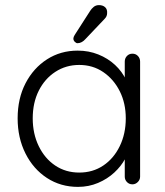

<svg xmlns="http://www.w3.org/2000/svg" viewBox="-20 -721 646 751"><path d="M498 -511Q511 -511 519.5 -502Q528 -493 528 -480V-30Q528 -18 519 -9Q510 0 498 0Q485 0 476.5 -9Q468 -18 468 -30V-149L485 -157Q485 -129 469.5 -100Q454 -71 427 -46Q400 -21 363.5 -5.5Q327 10 285 10Q217 10 163.5 -25Q110 -60 79.5 -121Q49 -182 49 -258Q49 -336 80 -395.5Q111 -455 164 -489Q217 -523 284 -523Q327 -523 364.5 -508Q402 -493 430 -467Q458 -441 473.5 -407.5Q489 -374 489 -338L468 -353V-480Q468 -493 476.5 -502Q485 -511 498 -511ZM290 -46Q343 -46 384 -73.5Q425 -101 448.5 -149.5Q472 -198 472 -258Q472 -317 448.5 -364Q425 -411 384 -439Q343 -467 290 -467Q238 -467 196.5 -440Q155 -413 131.5 -366Q108 -319 108 -258Q108 -198 131.5 -149.5Q155 -101 196 -73.5Q237 -46 290 -46ZM283 -552Q278 -552 272.5 -557.5Q267 -563 267 -570Q267 -576 272 -584L333 -679Q338 -687 346.5 -694Q355 -701 367 -701Q382 -701 391 -693Q400 -685 399 -670Q399 -663 396.5 -657.5Q394 -652 389 -647L314 -568Q308 -561 300 -556.5Q292 -552 283 -552Z"/></svg>

Font: zvoove
Style: Regular
Weight: 400
Designer: Vernon Adams (Nunito) & Andrew Paglinawan (Quicksand)
Foundry: zvoove
Version: Version 3.006